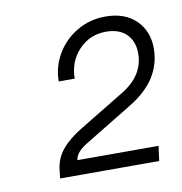

<svg xmlns="http://www.w3.org/2000/svg" viewBox="-54 -856 460 485"><g transform="rotate(-10 176.5 -613.5)"><path d="M353 -705Q353 -624 269 -573L146 -498Q116 -480 114 -460H322L317 -422H63L65 -441Q68 -472 86.5 -494.5Q105 -517 138 -537L255 -608Q312 -643 312 -699Q312 -730 293.5 -748.5Q275 -767 241 -767Q199 -767 171 -737Q143 -707 143 -664H102Q102 -701 121 -733.5Q140 -766 173 -785.5Q206 -805 246 -805Q296 -805 324.5 -777Q353 -749 353 -705Z"/></g></svg>

Font: Chivo Thin Italic
Style: Regular
Weight: 100
Italic angle: -8.05°
Designer: Hector Gatti
Foundry: Omnibus-Type
Version: Version 1.007